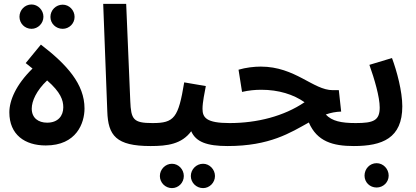

<svg xmlns="http://www.w3.org/2000/svg" viewBox="-20 -745 2136 986"><path d="M142 -597C175 -597 203 -625 203 -659C203 -693 175 -722 142 -722C107 -722 80 -693 80 -659C80 -625 107 -597 142 -597ZM302 -597C335 -597 363 -624 363 -658C363 -693 335 -721 302 -721C267 -721 239 -693 239 -658C239 -624 267 -597 302 -597ZM215 2C373 2 414 -113 414 -188C414 -313 324 -413 190 -516L112 -421L147 -393C61 -309 28 -228 28 -168C28 -53 108 2 215 2ZM222 -115C177 -115 143 -139 143 -187C143 -226 167 -280 222 -332C292 -271 305 -230 305 -194C305 -150 278 -115 222 -115Z M753 5C797 5 823 -22 823 -56C823 -88 805 -113 763 -113C664 -113 653 -132 649 -226L628 -725H510L531 -173C535 -49 576 5 753 5Z M754 5C840 5 913 -5 962 -71C986 -16 1043 5 1149 5C1193 5 1218 -22 1218 -56C1218 -88 1201 -113 1159 -113C1040 -113 1020 -141 1020 -186C1020 -221 1031 -270 1037 -303L926 -322C896 -140 875 -113 764 -113ZM1023 221C1056 221 1084 193 1084 159C1084 125 1056 96 1023 96C988 96 960 125 960 159C960 193 988 221 1023 221ZM863 221C897 221 924 193 924 159C924 125 897 96 863 96C829 96 801 125 801 159C801 193 829 221 863 221Z M1149 5C1366 5 1472 -64 1566 -116C1608 -18 1690 5 1797 5C1840 5 1865 -22 1865 -56C1865 -88 1848 -113 1807 -113C1732 -113 1685 -123 1653 -157C1678 -166 1704 -171 1732 -172L1720 -282H1689C1588 -282 1497 -403 1319 -403C1285 -403 1242 -398 1205 -387L1223 -273C1259 -281 1289 -284 1322 -284C1411 -284 1487 -260 1544 -220C1438 -148 1300 -113 1159 -113Z M1797 5C1943 5 2046 -35 2046 -199C2046 -276 2018 -380 1993 -447L1877 -412C1903 -339 1930 -247 1930 -193C1930 -126 1898 -113 1807 -113ZM1914 218C1948 218 1976 191 1976 157C1976 122 1948 93 1914 93C1879 93 1852 122 1852 157C1852 191 1879 218 1914 218Z"/></svg>

Font: Noto Sans Arabic UI SmBd
Style: Regular
Weight: 600
Designer: Monotype Design Team, Nadine Chahine and Nizar Qandah
Foundry: Monotype Imaging Inc.
Version: Version 2.010